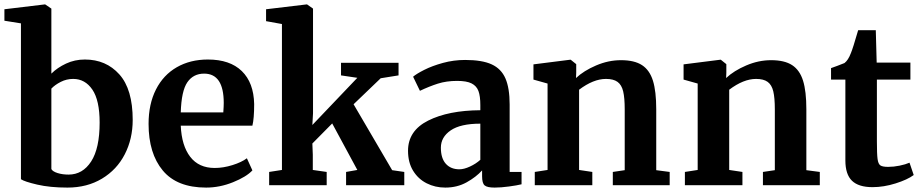

<svg xmlns="http://www.w3.org/2000/svg" viewBox="-20 -840 4173 871"><path d="M0 -798 183 -820H185L213 -801V-506Q240 -533 279.5 -551.5Q319 -570 365 -570Q461 -570 521.5 -502.5Q582 -435 582 -296Q582 -210 546 -140Q510 -70 442.5 -29.5Q375 11 286 11Q207 11 149 -2.5Q91 -16 75 -27V-734L0 -746ZM213 -438V-73Q219 -62 241 -55Q263 -48 291 -48Q355 -48 393.5 -107.5Q432 -167 432 -284Q432 -385 399 -433.5Q366 -482 312 -482Q282 -482 255.5 -468.5Q229 -455 213 -438Z M654 -278Q654 -368 687.5 -434Q721 -500 782 -535Q843 -570 923 -570Q1023 -570 1077 -517.5Q1131 -465 1133 -368Q1133 -302 1125 -270H800Q804 -179 843 -128.5Q882 -78 954 -78Q993 -78 1034.5 -91Q1076 -104 1100 -122L1125 -67Q1098 -38 1037.5 -13.5Q977 11 915 11Q783 11 718.5 -66.5Q654 -144 654 -278ZM993 -330Q995 -358 995 -373Q995 -506 906 -506Q857 -506 830 -467Q803 -428 800 -330Z M1259 -731 1187 -744V-798L1371 -820H1373L1400 -801V-326L1397 -273L1601 -487L1527 -498V-555H1788V-498L1707 -485L1584 -367L1759 -68L1814 -60V0H1550V-60L1601 -69L1487 -280L1397 -189L1399 -138V-69L1462 -60V0H1201V-60L1259 -69Z M2159 -340V-363Q2159 -404 2150.5 -427Q2142 -450 2119.5 -461.5Q2097 -473 2054 -473Q2005 -473 1966 -460.5Q1927 -448 1885 -428L1854 -492Q1869 -505 1904.5 -523Q1940 -541 1989 -554.5Q2038 -568 2090 -568Q2167 -568 2210.5 -548Q2254 -528 2273 -484Q2292 -440 2292 -366V-60H2346V-4Q2326 1 2289 6Q2252 11 2224 11Q2190 11 2178.5 1Q2167 -9 2167 -40V-67Q2140 -37 2097 -13Q2054 11 2000 11Q1954 11 1915.5 -8.5Q1877 -28 1854 -65.5Q1831 -103 1831 -156Q1831 -247 1922.5 -293Q2014 -339 2159 -340ZM2159 -115V-279Q2069 -279 2024.5 -248.5Q1980 -218 1980 -170Q1980 -122 2002.5 -97Q2025 -72 2064 -72Q2085 -72 2112 -84.5Q2139 -97 2159 -115Z M2464 -461 2400 -479V-548L2566 -569H2569L2594 -549V-510L2593 -486Q2628 -519 2684 -543Q2740 -567 2797 -567Q2858 -567 2892.5 -544.5Q2927 -522 2942 -474Q2957 -426 2957 -344V-68L3018 -60V0H2760V-60L2814 -68V-344Q2814 -396 2807 -425.5Q2800 -455 2781.5 -468.5Q2763 -482 2729 -482Q2672 -482 2607 -433V-69L2667 -60V0H2406V-60L2464 -69Z M3145 -461 3081 -479V-548L3247 -569H3250L3275 -549V-510L3274 -486Q3309 -519 3365 -543Q3421 -567 3478 -567Q3539 -567 3573.5 -544.5Q3608 -522 3623 -474Q3638 -426 3638 -344V-68L3699 -60V0H3441V-60L3495 -68V-344Q3495 -396 3488 -425.5Q3481 -455 3462.5 -468.5Q3444 -482 3410 -482Q3353 -482 3288 -433V-69L3348 -60V0H3087V-60L3145 -69Z M3815 -112V-479H3750V-531Q3758 -534 3779 -541.5Q3800 -549 3811 -554Q3828 -567 3840 -599Q3849 -620 3873 -703H3953L3957 -556H4110V-479H3958V-198Q3958 -142 3961 -119Q3964 -96 3974 -89.5Q3984 -83 4009 -83Q4034 -83 4061 -88.5Q4088 -94 4106 -102L4125 -46Q4097 -25 4043 -8Q3989 9 3938 9Q3875 9 3845 -20Q3815 -49 3815 -112Z"/></svg>

Font: Koeln Type Serif
Style: Bold
Weight: 700
Designer: Eben Sorkin
Foundry: Eben Sorkin
Version: Version 2.002